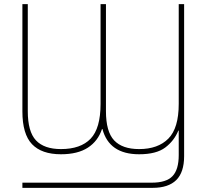

<svg xmlns="http://www.w3.org/2000/svg" viewBox="-20 -734 1020 926"><path d="M88 147H712Q782 147 812 115.5Q842 84 842 14V-104H840Q820 -55 777 -22.5Q734 10 651 10Q506 10 474 -112H472Q453 -54 404 -22Q355 10 274 10Q181 10 134.5 -38.5Q88 -87 88 -197V-714H114V-198Q114 -99 153.5 -57Q193 -15 274 -15Q369 -15 417 -65Q465 -115 465 -233V-714H491V-198Q491 -99 530.5 -57Q570 -15 651 -15Q742 -15 792 -65.5Q842 -116 842 -233V-714H868V19Q868 97 830 134.5Q792 172 716 172H88Z"/></svg>

Font: Noto Sans UI Thin
Style: Regular
Weight: 250
Designer: Monotype Design Team
Foundry: Monotype Imaging Inc.
Version: Version 1.001